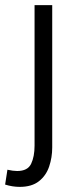

<svg xmlns="http://www.w3.org/2000/svg" viewBox="-57 -542 301 750"><path d="M20 188Q-8 188 -37 179L-28 121Q-6 126 10 126Q51 126 64.5 98Q78 70 78 27V-522H147V34Q147 73 135 108.5Q123 144 95 166Q67 188 20 188Z"/></svg>

Font: Ubuntu Sans Condensed
Style: Regular
Weight: 400
Width: 3
Designer: Dalton Maag Ltd
Foundry: Dalton Maag Ltd
Version: Version 1.006; ttfautohint (v1.8.4.7-5d5b)